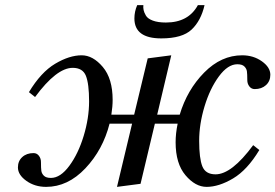

<svg xmlns="http://www.w3.org/2000/svg" viewBox="-20 -718 1076 750"><path d="M505 -646Q505 -673 516 -698H540Q539 -688 541 -678.5Q543 -669 550 -657Q557 -645 577 -637.5Q597 -630 628 -630Q716 -630 753 -698H779Q765 -637 728.5 -602.5Q692 -568 610 -568Q505 -568 505 -646ZM50 -64Q50 -89 67 -104.5Q84 -120 111 -120Q124 -120 132 -109.5Q140 -99 140 -85Q140 -61 141.5 -50.5Q143 -40 151.5 -31.5Q160 -23 179 -23Q216 -23 251 -70.5Q286 -118 307 -187.5Q328 -257 328 -322Q328 -391 315.5 -422Q303 -453 264 -453Q201 -453 117 -339L93 -358Q140 -436 195.5 -469Q251 -502 299 -502Q343 -502 381.5 -456.5Q420 -411 420 -328Q420 -302 415 -270H504L557 -490L649 -502L594 -270H682Q711 -367 777.5 -434.5Q844 -502 926 -502Q970 -502 1003 -478.5Q1036 -455 1036 -426Q1036 -401 1019 -385.5Q1002 -370 975 -370Q962 -370 954 -380.5Q946 -391 946 -405Q946 -429 944.5 -439.5Q943 -450 934.5 -458.5Q926 -467 907 -467Q870 -467 835 -419.5Q800 -372 779 -302.5Q758 -233 758 -168Q758 -99 770.5 -68Q783 -37 822 -37Q885 -37 969 -151L993 -132Q946 -54 890.5 -21Q835 12 787 12Q743 12 704.5 -33.5Q666 -79 666 -162Q666 -197 674 -235H585L529 0L437 12L496 -235H408Q382 -133 313.5 -60.5Q245 12 160 12Q116 12 83 -11.5Q50 -35 50 -64Z"/></svg>

Font: Lingua Franca
Style: Italic
Weight: 400
Italic angle: -13°
Version: Version 1.19